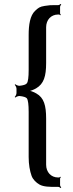

<svg xmlns="http://www.w3.org/2000/svg" viewBox="-20 -762 370 978"><path d="M215 77V-157C215 -225 204 -264 165 -286C152 -294 132 -301 122 -301V-297C132 -297 152 -305 164 -312C203 -335 215 -373 215 -441V-623C215 -661 240 -688 276 -688H281C283 -688 286 -685 287 -684L290 -687C289 -688 286 -691 286 -693V-727C286 -731 290 -737 292 -739L289 -742C287 -740 281 -736 277 -736H267C237 -736 233 -736 208 -732C182 -728 175 -722 159 -707C133 -683 126 -635 126 -584V-406C126 -369 123 -346 117 -338C112 -331 99 -327 79 -325C72 -325 62 -329 58 -333L55 -330C59 -326 64 -317 64 -310V-288C64 -281 59 -272 55 -268L58 -265C62 -269 72 -273 79 -273C99 -271 112 -267 117 -261C123 -252 126 -229 126 -192V38C126 76 132 109 141 134C148 153 165 169 181 178C202 190 234 190 267 190H277C281 190 287 194 289 196L292 193C290 191 286 185 286 181V147C286 145 289 142 290 141L287 138C286 139 283 142 281 142H276C240 142 215 115 215 77Z"/></svg>

Font: Gamestation Storm
Style: Regular
Weight: 400
Designer: Jonas Hecksher
Foundry: Jonas Hecksher, Playtypeª, e-types AS
Version: Version 1.003